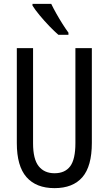

<svg xmlns="http://www.w3.org/2000/svg" viewBox="-20 -963 562 993"><path d="M455 -224Q455 -103 406 -46.5Q357 10 262 10Q167 10 117 -47Q67 -104 67 -223V-714H151V-222Q151 -140 180 -103.5Q209 -67 262 -67Q316 -67 343 -103Q370 -139 370 -223V-714H455ZM245 -943Q256 -920 271.5 -892.5Q287 -865 303.5 -839Q320 -813 334 -794V-783H282Q262 -800 235.5 -827.5Q209 -855 185 -884Q161 -913 148 -934V-943Z"/></svg>

Font: Noto Sans Lao ExtraCondensed
Style: Regular
Weight: 400
Width: 2
Designer: Monotype Design Team
Foundry: Monotype Imaging Inc.
Version: Version 2.003; ttfautohint (v1.8.4.7-5d5b)